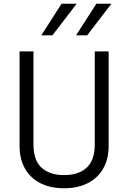

<svg xmlns="http://www.w3.org/2000/svg" viewBox="-20 -1009 694 1039"><path d="M85.9 -220.2V-731H161.1V-227.1Q161.1 -140.6 205.3 -101.1Q249.5 -61.5 326.7 -61.5Q405.8 -61.5 449.2 -101.8Q492.7 -142.1 492.7 -227.1V-731H567.9V-220.2Q567.9 -147.9 538.1 -96.2Q508.3 -44.4 453.9 -17.3Q399.4 9.8 326.7 9.8Q253.4 9.8 199 -17.6Q144.5 -44.9 115.2 -96.7Q85.9 -148.4 85.9 -220.2ZM501.5 -988.8H583L451.7 -817.9H391.6ZM313 -988.8H395L263.7 -817.9H203.6Z"/></svg>

Font: Glacial Indifference
Style: Regular
Weight: 400
Designer: Alfredo Marco Pradil
Foundry: Alfredo Marco Pradil
Version: Version 1.312